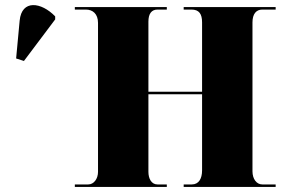

<svg xmlns="http://www.w3.org/2000/svg" viewBox="-20 -742 1134 762"><path d="M75 -500 199 -665V-677C144 -734 66 -745 58 -660L44 -510ZM277 0H642V-10H605C581 -10 569 -33 569 -60V-368H782V-66C782 -33 769 -10 741 -10H709V0H1074V-10H1021C998 -10 982 -32 982 -62V-653C982 -687 997 -704 1021 -704H1074V-714H709V-704H740C770 -704 782 -687 782 -653V-378H569V-656C569 -687 581 -704 605 -704H642V-714H277V-704H321C348 -704 369 -687 369 -651V-60C369 -33 353 -10 330 -10H277Z"/></svg>

Font: Noto Serif Display Black
Style: Regular
Weight: 900
Designer: Monotype Design Team
Foundry: Monotype Imaging Inc.
Version: Version 2.009